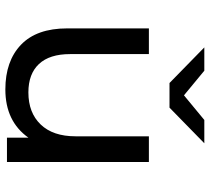

<svg xmlns="http://www.w3.org/2000/svg" viewBox="-53 -724 783 717"><g transform="rotate(90 338.5 -365.5)"><path d="M515 -737 382 -607H290L157 -737H244L336 -661L428 -737ZM489 -256V-530H585V0H494V-80Q433 6 314 6Q208 6 147 -52.5Q86 -111 86 -225V-530H182V-236Q182 -159 219 -119.5Q256 -80 325 -80Q401 -80 445 -126Q489 -172 489 -256Z"/></g></svg>

Font: false
Style: Regular
Weight: 500
Designer: Julieta Ulanovsky
Foundry: Julieta Ulanovsky
Version: Version 7.222;hotconv 1.0.109;makeotfexe 2.5.65596